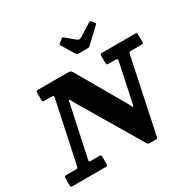

<svg xmlns="http://www.w3.org/2000/svg" viewBox="-257 -1209 1427 1429"><g transform="rotate(-30 456.5 -494.0)"><path d="M482.5 -844.5Q486.5 -838.5 492.5 -835.5Q498.5 -832.5 511 -832.5H577Q588.5 -832.5 593.8 -834.8Q599 -837 605 -843L720.5 -952Q728 -958.5 728 -961.8Q728 -965 723 -971L706.5 -990.5Q702 -996.5 698.8 -997.8Q695.5 -999 687.5 -994.5L582 -928.5Q569.5 -921 560.8 -921.2Q552 -921.5 543 -929L469 -990.5Q462.5 -995.5 459.8 -996.2Q457 -997 449 -991L422 -969Q415.5 -964 414.8 -960.5Q414 -957 417.5 -951.5ZM161.5 -655Q181.5 -655 184.8 -650.8Q188 -646.5 184.5 -630L74 -111.5Q71.5 -100.5 69 -97.8Q66.5 -95 52.5 -95H-28Q-40 -95 -42.5 -91Q-45 -87 -45 -75V-15Q-45 -5.5 -42 -2.8Q-39 0 -30 0H252Q264 0 268.2 -3.2Q272.5 -6.5 272.5 -19V-81.5Q272.5 -91.5 268 -93.2Q263.5 -95 254.5 -95H185.5Q171.5 -95 169.2 -97.8Q167 -100.5 169 -112L259 -532.5Q263 -549.5 264.2 -558.8Q265.5 -568 271 -568Q276.5 -568 280.2 -558Q284 -548 292.5 -533.5L606.5 -4Q611.5 3.5 617 6.8Q622.5 10 635 10H680Q690.5 10 693.5 6.5Q696.5 3 698 -5.5L831.5 -638.5Q834 -650.5 837 -652.8Q840 -655 854 -655H940Q952 -655 955 -658.5Q958 -662 958 -673.5V-732.5Q958 -743.5 955.2 -746.8Q952.5 -750 941.5 -750H660Q648 -750 644.2 -747Q640.5 -744 640.5 -732V-676.5Q640.5 -663 644 -659Q647.5 -655 661 -655H714Q728.5 -655 732.8 -651.5Q737 -648 734.5 -636L668 -322.5Q664.5 -305.5 663.2 -297Q662 -288.5 656 -288.5Q650 -288.5 646.5 -299.2Q643 -310 635 -323L399 -732Q392.5 -743.5 384.8 -746.8Q377 -750 358 -750H109.5Q98 -750 94 -747.2Q90 -744.5 90 -733V-674Q90 -661 94 -658Q98 -655 111.5 -655Z"/></g></svg>

Font: Besley
Style: Bold Italic
Weight: 700
Italic angle: -13°
Designer: Owen Earl
Foundry: indestructible type*
Version: Version 2.001